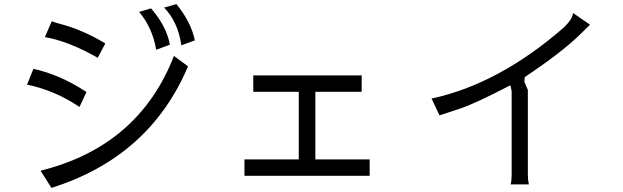

<svg xmlns="http://www.w3.org/2000/svg" viewBox="-20 -870 3040 937"><path d="M659 -812Q725 -733 742 -627L809 -652Q793 -742 717 -829ZM841 -850 781 -833Q849 -762 865 -649L931 -673Q912 -763 841 -850ZM494 -658Q381 -726 271 -754Q236 -763 233 -767L199 -689Q315 -669 457 -588ZM143 -534 112 -457Q248 -429 368 -348L402 -421Q273 -506 143 -534ZM897 -545 898 -546 829 -597Q657 -156 178 -37L231 47Q710 -104 897 -545Z M1519 -92V-422H1745V-502H1216V-422H1438V-92H1173V-12H1784V-92Z M2471 -454 2477 -425V-18Q2477 11 2472 30H2561Q2556 8 2556 -18V-431L2539 -471L2541 -494Q2717 -611 2808 -699Q2841 -732 2859 -749H2860L2776 -807Q2776 -780 2734 -738Q2416 -460 2086 -389L2125 -307L2225 -340Q2296 -363 2471 -454Z"/></svg>

Font: Sawarabi Gothic
Style: Regular
Weight: 400
Designer: mshio (mshio@users.sourceforge.jp)
Version: Version 20141215